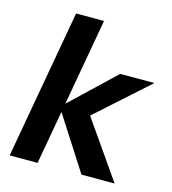

<svg xmlns="http://www.w3.org/2000/svg" viewBox="-108 -808 802 896"><g transform="rotate(15 293.5 -360.0)"><path d="M368 0 188 -280 421 -501H586L298 -243L308 -316L528 0ZM21 0 149 -720H284L156 0Z"/></g></svg>

Font: DM Sans 17pt
Style: Bold Italic
Weight: 700
Italic angle: -10°
Version: Version 4.004;gftools[0.9.30]